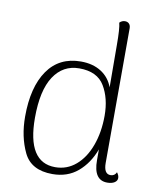

<svg xmlns="http://www.w3.org/2000/svg" viewBox="-83 -794 717 872"><g transform="rotate(10 275.0 -358.5)"><path d="M516 -22Q516 -9 503.5 -1Q491 7 470 7Q407 7 407 -85V-135Q382 -68 334.5 -28Q287 12 218 12Q120 12 85.5 -59.5Q51 -131 51 -224Q51 -360 104.5 -437Q158 -514 258 -514Q313 -514 351.5 -489.5Q390 -465 406 -421L405 -615Q405 -693 398 -718Q409 -729 423 -729Q435 -729 442 -721.5Q449 -714 449 -701L448 -80Q448 -29 479 -29Q498 -29 506 -47Q516 -34 516 -22ZM406 -290Q406 -370 372.5 -426Q339 -482 256 -482Q181 -482 138.5 -417.5Q96 -353 96 -226Q96 -21 225 -21Q279 -21 320 -56Q361 -91 383.5 -152.5Q406 -214 406 -290Z"/></g></svg>

Font: Arima Madurai ExtraLight
Style: Regular
Weight: 275
Designer: Joana Correia and Natanael Gama
Foundry: NDISCOVER
Version: Version 1.020